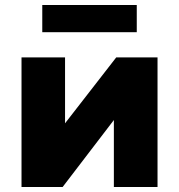

<svg xmlns="http://www.w3.org/2000/svg" viewBox="-20 -743 712 763"><path d="M65.5 0V-515H238.5V-253L442 -515H606V0H432.5V-266L229 0ZM148 -615V-723H523.5V-615Z"/></svg>

Font: Geologica Cursive ExtraBold
Style: Regular
Weight: 800
Designer: Sindre Bremnes, Frode Helland
Foundry: Monokrom Skriftforlag AS
Version: Version 1.010;gftools[0.9.28]